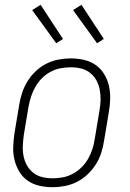

<svg xmlns="http://www.w3.org/2000/svg" viewBox="-20 -771 540 799"><path d="M199 8Q171 8 144 2Q117 -4 95.5 -19Q74 -34 60.5 -56.5Q47 -79 40.5 -105Q34 -131 35 -159Q36 -187 40 -215L60 -335Q64 -361 72.5 -386Q81 -411 95 -433.5Q109 -456 129 -475Q149 -494 173 -506Q197 -518 223 -523Q249 -528 274 -528Q302 -528 329 -522Q356 -516 377.5 -501Q399 -486 413 -463.5Q427 -441 433 -415Q439 -389 438.5 -361Q438 -333 433 -305L413 -185Q409 -159 401 -134Q393 -109 378.5 -86.5Q364 -64 344 -45Q324 -26 300 -14Q276 -2 250 3Q224 8 199 8ZM200 -29Q220 -29 241.5 -33Q263 -37 282.5 -47.5Q302 -58 318.5 -74Q335 -90 346 -109Q357 -128 364 -149Q371 -170 374 -191L394 -311Q398 -333 398.5 -355Q399 -377 395 -398Q391 -419 381 -437Q371 -455 354.5 -468Q338 -481 317.5 -486Q297 -491 274 -491Q254 -491 232.5 -487Q211 -483 191 -472.5Q171 -462 155 -446Q139 -430 128 -411Q117 -392 110 -371Q103 -350 99 -329L79 -209Q76 -187 75 -165Q74 -143 78 -122Q82 -101 92 -83Q102 -65 118.5 -52Q135 -39 156 -34Q177 -29 200 -29ZM384 -591 284 -729 319 -751 412 -609ZM214 -591 114 -729 149 -751 242 -609Z"/></svg>

Font: Iosevka Extralight Oblique
Style: Regular
Weight: 200
Italic angle: -9°
Monospace: yes
Designer: Belleve Invis
Foundry: Belleve Invis
Version: Version 32.5.0; ttfautohint (v1.8.4)